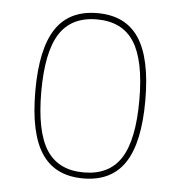

<svg xmlns="http://www.w3.org/2000/svg" viewBox="-44 -572 588 625"><g transform="rotate(5 250.0 -260.0)"><path d="M371.6 -449.7Q333 -509.8 250 -509.8Q167 -509.8 128.4 -449.7Q89.8 -389.6 89.8 -259.8Q89.8 -129.9 128.4 -69.8Q167 -9.8 250 -9.8Q333 -9.8 371.6 -69.8Q410.2 -129.9 410.2 -259.8Q410.2 -389.6 371.6 -449.7ZM385.7 -56.2Q341.8 9.8 250 9.8Q158.2 9.8 114.3 -56.2Q70.3 -122.1 70.3 -260.3Q70.3 -398.4 114.3 -464.4Q158.2 -530.3 250 -530.3Q341.8 -530.3 385.7 -464.4Q429.7 -398.4 429.7 -260.3Q429.7 -122.1 385.7 -56.2Z"/></g></svg>

Font: Rounded Mgen+ 1m thin
Style: Regular
Weight: 100
Designer: [Source Han Sans]
Ryoko NISHIZUKA  (kana & ideographs); Paul D. Hunt (Latin, Greek & Cyrillic); Wenlong ZHANG  (bopomofo
Version: Version 1.059.20150602